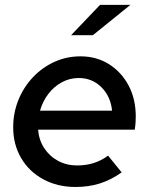

<svg xmlns="http://www.w3.org/2000/svg" viewBox="-20 -746 603 776"><path d="M285.3 9.7Q212.3 9.7 155.2 -21.2Q98 -52 65.7 -106.8Q33.3 -161.7 33.3 -231.3Q33.3 -290 54.5 -342.2Q75.7 -394.3 113.3 -434Q151 -473.7 200.2 -496Q249.3 -518.3 305.3 -518.3Q370 -518.3 420.3 -486.7Q470.7 -455 499.7 -400.5Q528.7 -346 528.7 -275.3Q528.7 -265 528 -252.7Q527.3 -240.3 524.7 -222H134Q137.3 -180 158.7 -147.3Q180 -114.7 214.5 -96Q249 -77.3 291.7 -77.3Q364 -77.3 416.7 -117L471.7 -49.3Q427.7 -18.3 382.8 -4.3Q338 9.7 285.3 9.7ZM141.7 -298.7H433Q427 -356.7 389.7 -393.7Q352.3 -430.7 298.3 -430.7Q261.7 -430.7 230 -413.5Q198.3 -396.3 175.5 -366.7Q152.7 -337 141.7 -298.7ZM267.3 -603.7 384.3 -726.3H507L355.3 -603.7Z"/></svg>

Font: Red Hat Display VF
Style: Italic
Weight: 300
Italic angle: -12°
Designer: Pentagram, MCKL
Foundry: Pentagram, MCKL
Version: Version 1.010